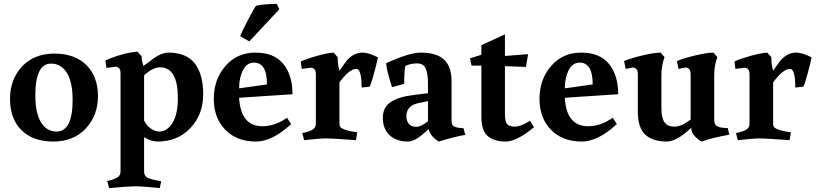

<svg xmlns="http://www.w3.org/2000/svg" viewBox="-20 -705 4154 978"><path d="M251 16Q148 16 89.5 -42Q31 -100 31 -200.5Q31 -301 92.5 -366.5Q154 -432 257.5 -432Q361 -432 420 -373.5Q479 -315 479 -215.5Q479 -116 416.5 -50Q354 16 251 16ZM160 -219Q160 -130 188.5 -82.5Q217 -35 268 -35Q350 -35 350 -197Q350 -286 321 -333.5Q292 -381 240 -381Q160 -381 160 -219Z M792 -35Q831 -35 858.5 -78.5Q886 -122 886 -206Q886 -362 795 -362Q758 -362 714 -321V-91Q725 -67 747 -51Q769 -35 792 -35ZM794 253Q701 244 668 244Q635 244 536 253L526 217Q562 209 578 199Q594 189 594 168V-331Q594 -365 568 -365L522 -359L517 -397Q603 -435 680 -442L701 -419Q701 -397 711 -369L755 -402Q801 -437 838 -437Q929 -437 972 -382Q1015 -327 1015 -224.5Q1015 -122 950 -53Q885 16 783 16Q750 16 714 -6V170Q714 189 730 200Q753 210 790 216L801 218Z M1317 -62Q1380 -62 1442 -105L1463 -73Q1367 16 1284 16Q1186 16 1127.5 -44Q1069 -104 1069 -202Q1069 -300 1128 -368.5Q1187 -437 1281.5 -437Q1376 -437 1423 -379.5Q1470 -322 1470 -225L1198 -207Q1206 -62 1317 -62ZM1340 -275Q1340 -386 1274 -386Q1237 -386 1217.5 -347.5Q1198 -309 1198 -255ZM1390 -685 1403 -658 1250 -494 1203 -521Q1212 -543 1244 -605Q1276 -667 1285 -676Q1328 -685 1390 -685Z M1827 -437Q1857 -437 1905 -413Q1900 -386 1886.5 -336Q1873 -286 1864 -264L1822 -259Q1822 -354 1795 -354Q1759 -354 1709 -285V-77Q1709 -64 1713 -58.5Q1717 -53 1728 -48Q1747 -39 1786 -33L1800 -31L1793 9Q1674 0 1642 0Q1610 0 1529 9L1520 -27Q1557 -35 1573 -45Q1589 -55 1589 -76V-326Q1589 -360 1563 -360L1517 -354L1512 -392Q1546 -407 1596.5 -421Q1647 -435 1679 -437L1700 -414Q1700 -377 1709 -345L1737 -384Q1774 -437 1827 -437Z M2160 -88V-190L2108 -179Q2050 -166 2050 -112Q2050 -90 2062 -74.5Q2074 -59 2100 -59Q2126 -59 2160 -88ZM2280 -291V-92Q2280 -71 2288.5 -64Q2297 -57 2316 -54L2341 -52L2350 -18Q2296 -9 2215 16Q2173 -9 2163 -48Q2099 16 2058 16Q2000 16 1965 -16Q1930 -48 1930 -104Q1930 -160 1972 -186.5Q2014 -213 2093 -222L2160 -230V-277Q2160 -330 2148.5 -356Q2137 -382 2104 -382Q2071 -382 2045 -369Q2039 -348 2039 -278L1977 -261Q1948 -351 1947 -383Q2065 -437 2123 -437Q2204 -437 2242 -401.5Q2280 -366 2280 -291Z M2552 -124Q2552 -86 2563 -73Q2574 -60 2603.5 -60Q2633 -60 2680 -90L2700 -57Q2612 16 2555 16Q2498 16 2465 -11.5Q2432 -39 2432 -109V-371H2382L2374 -408L2432 -426V-475L2552 -530V-420L2670 -429L2659 -364L2552 -368Z M2976 -62Q3039 -62 3101 -105L3122 -73Q3026 16 2943 16Q2845 16 2786.5 -44Q2728 -104 2728 -202Q2728 -300 2787 -368.5Q2846 -437 2940.5 -437Q3035 -437 3082 -379.5Q3129 -322 3129 -225L2857 -207Q2865 -62 2976 -62ZM2999 -275Q2999 -386 2933 -386Q2896 -386 2876.5 -347.5Q2857 -309 2857 -255Z M3618 -321V-95Q3618 -69 3634 -62Q3647 -53 3687 -53L3695 -19Q3606 -3 3553 16Q3501 -16 3501 -54Q3427 16 3377 16Q3305 16 3267 -19Q3229 -54 3229 -135V-326Q3229 -361 3202 -361L3167 -354L3159 -394Q3195 -409 3254 -423Q3313 -437 3345 -437L3365 -414Q3349 -372 3349 -321V-155Q3349 -105 3364.5 -82.5Q3380 -60 3415.5 -60Q3451 -60 3498 -96V-326Q3498 -361 3471 -361L3436 -354L3428 -394Q3464 -409 3523 -423Q3582 -437 3614 -437L3634 -414Q3618 -372 3618 -321Z M4036 -437Q4066 -437 4114 -413Q4109 -386 4095.5 -336Q4082 -286 4073 -264L4031 -259Q4031 -354 4004 -354Q3968 -354 3918 -285V-77Q3918 -64 3922 -58.5Q3926 -53 3937 -48Q3956 -39 3995 -33L4009 -31L4002 9Q3883 0 3851 0Q3819 0 3738 9L3729 -27Q3766 -35 3782 -45Q3798 -55 3798 -76V-326Q3798 -360 3772 -360L3726 -354L3721 -392Q3755 -407 3805.5 -421Q3856 -435 3888 -437L3909 -414Q3909 -377 3918 -345L3946 -384Q3983 -437 4036 -437Z"/></svg>

Font: Buenard
Style: Bold
Weight: 700
Foundry: FontFuror
Version: Version 1.002 2011